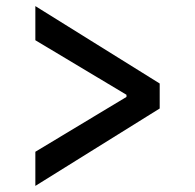

<svg xmlns="http://www.w3.org/2000/svg" viewBox="-20 -602 640 630"><path d="M96 8 504 -246V-328L96 -582V-470L395 -291V-284L96 -104Z"/></svg>

Font: IBM Plex Thai Looped Medium
Style: Regular
Weight: 500
Designer: Mike Abbink, Paul van der Laan, Pieter van Rosmalen, Ben Mitchell, Mark Frömberg
Foundry: Bold Monday
Version: Version 1.0